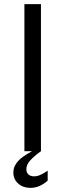

<svg xmlns="http://www.w3.org/2000/svg" viewBox="-20 -723 314 918"><path d="M175.8 -703.1V0H96.7V-703.1ZM43.9 101.6Q43.9 77.6 57.6 58.6Q71.3 39.6 89.4 26.9Q107.4 14.2 132.8 0H175.8Q143.1 23.4 124.5 43.9Q106 64.5 106 86.4Q106 102.5 116.2 111.3Q126.5 120.1 142.6 120.1Q158.7 120.1 175 112.3Q191.4 104.5 208 92.8V140.6Q190.4 156.7 169.4 166Q148.4 175.3 125 175.3Q90.3 175.3 67.1 154.8Q43.9 134.3 43.9 101.6Z"/></svg>

Font: Wand UI Pro
Style: Regular
Weight: 400
Designer: Andreas Faust
Version: Version 1.003;FEAKit 1.0